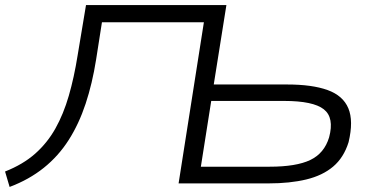

<svg xmlns="http://www.w3.org/2000/svg" viewBox="-32 -725 1481 759"><path d="M6 14 -12 -47Q59 -75 107 -117.5Q155 -160 187 -217Q219 -274 240 -346.5Q261 -419 275 -507L308 -705H863L813 -391H1103Q1202 -391 1263 -369Q1324 -347 1345 -297Q1366 -247 1346 -163Q1327 -102 1285 -66.5Q1243 -31 1178.5 -15.5Q1114 0 1029 0H674L774 -637H371L348 -490Q333 -395 306.5 -315Q280 -235 239.5 -171.5Q199 -108 141 -61.5Q83 -15 6 14ZM762 -66H1034Q1139 -66 1194.5 -92.5Q1250 -119 1269 -182Q1290 -260 1248 -293Q1206 -326 1091 -326H803Z"/></svg>

Font: Nunito Sans 7pt Expanded Light
Style: Italic
Weight: 300
Width: 7
Italic angle: -9°
Designer: Vernon Adams
Foundry: Vernon Adams
Version: Version 3.101;gftools[0.9.27]